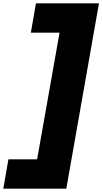

<svg xmlns="http://www.w3.org/2000/svg" viewBox="-54 -915 620 1164"><path d="M164 -895H546L348 229H-34L-3 51H171L307 -717H133Z"/></svg>

Font: Poppins Black
Style: Italic
Weight: 900
Italic angle: -10°
Designer: Ninad Kale (Devanagari), Jonny Pinhorn (Latin)
Foundry: Indian Type Foundry
Version: Version 3.200;PS 1.000;hotconv 16.6.54;makeotf.lib2.5.65590